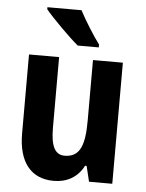

<svg xmlns="http://www.w3.org/2000/svg" viewBox="-54 -810 657 864"><g transform="rotate(5 274.0 -378.0)"><path d="M279 -766H125V-757C155 -720 237 -638 276 -606H371V-619C346 -652 301 -723 279 -766ZM485 -547H350V-275C350 -167 332 -107 260 -107C215 -107 197 -148 197 -228V-547H61V-190C61 -61 118 10 221 10C280 10 328 -16 356 -70H363L380 0H485Z"/></g></svg>

Font: Noto Sans Ethiopic Condensed
Style: Bold
Weight: 700
Width: 3
Designer: Monotype Design Team
Foundry: Monotype Imaging Inc.
Version: Version 2.102